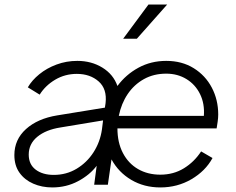

<svg xmlns="http://www.w3.org/2000/svg" viewBox="-20 -810 1035 842"><path d="M209 12Q164 12 126 -4.5Q88 -21 65.5 -52.5Q43 -84 43 -130Q43 -198 94 -244Q145 -290 231 -304L440 -338L443 -358Q450 -420 412.5 -453Q375 -486 317 -486Q265 -486 222 -460.5Q179 -435 154 -395L102 -427Q120 -458 152.5 -484.5Q185 -511 228 -527Q271 -543 319 -543Q381 -543 429 -513.5Q477 -484 495 -433Q532 -483 587 -513Q642 -543 709 -543Q778 -543 829.5 -511Q881 -479 909 -425.5Q937 -372 937 -308Q937 -293 934.5 -276Q932 -259 930 -247H495Q495 -185 519 -139Q543 -93 585.5 -68.5Q628 -44 683 -44Q741 -44 786.5 -72Q832 -100 862 -146L912 -117Q881 -60 819.5 -24Q758 12 683 12Q612 12 556 -21Q500 -54 469 -111L453 0H393L404 -83Q374 -43 322.5 -15.5Q271 12 209 12ZM501 -302H874Q878 -355 857.5 -397Q837 -439 798 -463Q759 -487 709 -487Q654 -487 611 -463Q568 -439 540 -397.5Q512 -356 501 -302ZM216 -43Q271 -43 316 -70Q361 -97 390 -142Q419 -187 427 -242L432 -282L245 -251Q181 -241 143.5 -210Q106 -179 106 -132Q106 -89 136.5 -66Q167 -43 216 -43ZM520 -640 631 -790H713L580 -640Z"/></svg>

Font: Plus Jakarta Sans Light
Style: Italic
Weight: 300
Italic angle: -8°
Designer: Gumpita Rahayu
Foundry: Tokotype
Version: Version 2.071; ttfautohint (v1.8.4.7-5d5b);gftools[0.9.29]